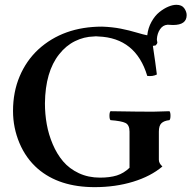

<svg xmlns="http://www.w3.org/2000/svg" viewBox="-20 -769 797 799"><path d="M713.9 -749Q736.8 -749 746.8 -734.6Q756.8 -720.2 756.8 -706.1Q756.8 -665 700.2 -665Q695.3 -665 688.5 -665.5Q681.6 -666 680.2 -666H676.8Q657.7 -664.6 646 -647.2Q634.3 -629.9 632.8 -606Q632.8 -600.6 634.8 -592.8Q634.8 -586.9 627.9 -580.1Q626 -579.6 622.1 -579.1Q618.2 -578.6 616.2 -578.1Q627 -506.8 632.8 -459Q615.7 -450.2 592.8 -453.1Q545.4 -611.3 389.2 -617.2Q378.9 -618.7 370.1 -617.2Q329.6 -616.2 292 -597.7Q254.4 -579.1 226.1 -543Q168.5 -470.7 167 -338.9Q167 -294.4 174.6 -252Q182.1 -209.5 199.5 -168.7Q216.8 -127.9 242.7 -97.4Q268.6 -66.9 308.1 -48.3Q347.7 -29.8 396 -29.8Q437 -29.8 466.1 -38.8Q495.1 -47.9 519 -70.8V-221.2Q519 -249 502.2 -257.3Q485.4 -265.6 439.9 -269Q435.5 -273.4 435.5 -287.6Q435.5 -301.8 439.9 -306.2Q556.2 -304.2 615.2 -304.2Q627.4 -304.7 651.1 -305.2Q674.8 -305.7 685.1 -306.2Q689.5 -301.8 689.5 -287.6Q689.5 -273.4 685.1 -269Q662.6 -266.6 651.9 -256.3Q641.1 -246.1 641.1 -221.2V-104Q641.1 -89.4 655.8 -76.2Q607.4 -35.2 533.7 -12.7Q460 9.8 374 9.8Q226.1 9.8 137.2 -66.9Q87.9 -109.9 61 -173.6Q34.2 -237.3 34.2 -307.1Q34.2 -386.2 61.8 -451.4Q89.4 -516.6 139.2 -563Q243.2 -658.2 404.8 -658.2Q447.3 -656.7 482.9 -649.7Q518.6 -642.6 548.6 -633.5Q578.6 -624.5 592.8 -622.1Q596.2 -652.8 610.4 -678.2Q624.5 -703.6 643.1 -718.5Q661.6 -733.4 680.2 -741.2Q698.7 -749 713.9 -749Z"/></svg>

Font: Common Serif SemiBold
Style: Regular
Weight: 600
Designer: Philipp H. Poll, Khaled Hosny
Foundry: Stefan Peev, Context Ltd.
Version: Version 1.026